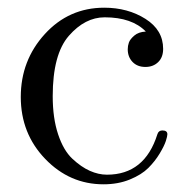

<svg xmlns="http://www.w3.org/2000/svg" viewBox="-20 -468 484 499"><path d="M251 -448Q312 -448 358 -419Q404 -390 404 -341Q404 -319 391 -306.5Q378 -294 358 -294Q337 -294 324.5 -307Q312 -320 312 -340Q312 -349 315 -357.5Q318 -366 329 -375.5Q340 -385 359 -386Q323 -423 252 -423Q201 -423 159 -375Q117 -327 117 -218Q117 -161 131 -119Q145 -77 168 -55.5Q191 -34 213.5 -24Q236 -14 258 -14Q356 -14 389 -119Q392 -129 402 -129Q415 -129 415 -119Q415 -114 411 -101.5Q407 -89 395 -69Q383 -49 365.5 -31.5Q348 -14 317.5 -1.5Q287 11 249 11Q161 11 97.5 -55Q34 -121 34 -216Q34 -311 96.5 -379.5Q159 -448 251 -448Z"/></svg>

Font: CMU Serif
Style: Roman
Weight: 500
Version: Version 0.7.0